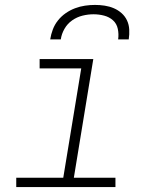

<svg xmlns="http://www.w3.org/2000/svg" viewBox="-20 -760 640 780"><path d="M46 0V-38H237L310 -482H141V-520H359L280 -38H449V0ZM184 -600Q187 -620 194.5 -640Q202 -660 215.5 -677Q229 -694 247 -706.5Q265 -719 285 -726.5Q305 -734 325.5 -737Q346 -740 366 -740Q386 -740 405.5 -737Q425 -734 442.5 -726.5Q460 -719 474 -706.5Q488 -694 496 -677Q504 -660 505 -640Q506 -620 503 -600H460Q463 -622 458.5 -643Q454 -664 439 -677.5Q424 -691 403 -696.5Q382 -702 360 -702Q338 -702 315.5 -696.5Q293 -691 273.5 -677.5Q254 -664 242 -643Q230 -622 227 -600Z"/></svg>

Font: Iosevka SS04 XLt Ex Obl
Style: Regular
Weight: 200
Width: 7
Italic angle: -9°
Monospace: yes
Designer: Belleve Invis
Foundry: Belleve Invis
Version: Version 19.0.0; ttfautohint (v1.8.4)